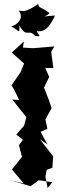

<svg xmlns="http://www.w3.org/2000/svg" viewBox="-20 -944 331 964"><path d="M219 0 208 -57 214 -91 243 -102 247 -159 180 -245 218 -219 184 -282 218 -297 208 -345 239 -401 225 -443 201 -504 227 -558 207 -603 248 -602 237 -684 253 -711 148 -702 95 -705 100 -736 39 -680 101 -625 83 -581 38 -516 53 -490 76 -442 42 -444 112 -356 101 -313 62 -269 95 -242 75 -215 89 -161 92 -159 40 -93 99 -23 34 -39 133 -9 175 -39 243 -29ZM145 -765C199 -757 172 -766 165 -788C186 -785 219 -783 256 -866C179 -862 203 -853 229 -878C184 -913 174 -901 172 -924C107 -880 97 -888 74 -891C108 -845 53 -814 36 -811C77 -792 79 -766 77 -817C115 -748 122 -804 156 -764Z"/></svg>

Font: Asimov Aggro
Style: Medium
Weight: 500
Designer: Google
Version: Version 2.000980; 2014